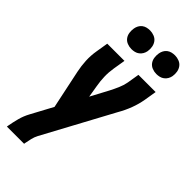

<svg xmlns="http://www.w3.org/2000/svg" viewBox="-294 -809 1089 1089"><g transform="rotate(45 250.0 -265.0)"><path d="M16 215 17 208Q23 174 32 140Q41 106 58 75L128 -55L79 -288Q71 -326 69 -366Q67 -406 74 -447L86 -520H224L212 -447Q206 -411 207 -376.5Q208 -342 214 -308L226 -235L283 -342Q296 -367 307.5 -393.5Q319 -420 324 -447L336 -520H474L462 -447Q455 -406 440 -366Q425 -326 403 -288L178 129Q168 148 163.5 168Q159 188 155 208L154 215ZM404 -595Q387 -595 370.5 -601.5Q354 -608 344 -621.5Q334 -635 331.5 -652.5Q329 -670 332 -688Q334 -700 340 -711.5Q346 -723 356.5 -731Q367 -739 379.5 -742Q392 -745 405 -745Q422 -745 438.5 -738.5Q455 -732 465 -718.5Q475 -705 478 -687.5Q481 -670 478 -652Q476 -640 469.5 -628.5Q463 -617 452.5 -609Q442 -601 429.5 -598Q417 -595 404 -595ZM204 -595Q187 -595 170.5 -601.5Q154 -608 144 -621.5Q134 -635 131.5 -652.5Q129 -670 132 -688Q134 -700 140 -711.5Q146 -723 156.5 -731Q167 -739 179.5 -742Q192 -745 205 -745Q222 -745 238.5 -738.5Q255 -732 265 -718.5Q275 -705 278 -687.5Q281 -670 278 -652Q276 -640 269.5 -628.5Q263 -617 252.5 -609Q242 -601 229.5 -598Q217 -595 204 -595Z"/></g></svg>

Font: Iosevka Term Curly Hv Obl
Style: Regular
Weight: 900
Italic angle: -9°
Designer: Belleve Invis
Foundry: Belleve Invis
Version: Version 32.3.0